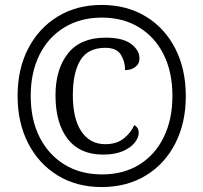

<svg xmlns="http://www.w3.org/2000/svg" viewBox="-20 -745 820 775"><path d="M390 10Q289 10 212.5 -37Q136 -84 93.5 -167Q51 -250 51 -358Q51 -466 93.5 -548.5Q136 -631 212.5 -678Q289 -725 390 -725Q492 -725 568.5 -678.5Q645 -632 687.5 -549Q730 -466 730 -357Q730 -249 687.5 -166Q645 -83 568.5 -36.5Q492 10 390 10ZM392 -41Q479 -41 543 -81Q607 -121 641.5 -192.5Q676 -264 676 -358Q676 -453 641 -524Q606 -595 541.5 -634.5Q477 -674 391 -674Q305 -674 240 -634.5Q175 -595 139.5 -524Q104 -453 104 -358Q104 -261 140.5 -190Q177 -119 241.5 -80Q306 -41 392 -41ZM396 -121Q302 -121 253 -184.5Q204 -248 204 -360Q204 -466 254.5 -529.5Q305 -593 406 -593Q476 -593 509.5 -567.5Q543 -542 543 -509Q543 -487 526 -474.5Q509 -462 485 -462Q485 -496 468 -524Q451 -552 405 -552Q335 -552 304.5 -502Q274 -452 274 -361Q274 -266 308.5 -214.5Q343 -163 405 -163Q451 -163 480 -186.5Q509 -210 522 -240Q540 -230 540 -209Q540 -190 524 -169.5Q508 -149 476 -135Q444 -121 396 -121Z"/></svg>

Font: Noto Serif SemiCondensed
Style: Regular
Weight: 400
Width: 4
Designer: Monotype Design Team
Foundry: Monotype Imaging Inc.
Version: Version 2.013